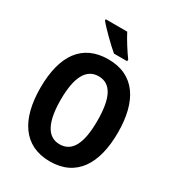

<svg xmlns="http://www.w3.org/2000/svg" viewBox="-219 -1060 1092 1198"><g transform="rotate(30 326.5 -461.5)"><path d="M341 -933H186V-924C215 -887 298 -806 338 -773H433V-786C408 -819 362 -891 341 -933ZM606 -358C606 -583 517 -725 327 -725C140 -725 47 -593 47 -359C47 -134 137 10 327 10C517 10 606 -133 606 -358ZM194 -358C194 -518 237 -603 327 -603C417 -603 458 -520 458 -358C458 -196 417 -113 326 -113C237 -113 194 -199 194 -358Z"/></g></svg>

Font: Noto Sans Lao UI Cond
Style: Bold
Weight: 700
Width: 3
Designer: Monotype Design Team
Foundry: Monotype Imaging Inc.
Version: Version 2.000